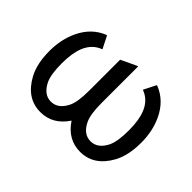

<svg xmlns="http://www.w3.org/2000/svg" viewBox="-101 -811 1073 1073"><g transform="rotate(45 436.0 -274.0)"><path d="M484.9 -556.6V-268.6Q484.9 -179.2 504.9 -137.7Q536.1 -73.2 592.8 -73.2Q648.4 -73.2 680.7 -137.7Q701.2 -179.2 701.2 -268.6Q701.2 -348.6 680.7 -399.4Q654.8 -462.9 595.7 -483.9L632.3 -556.6H637.2Q721.2 -523.4 763.7 -434.1Q798.8 -360.4 798.8 -268.6Q798.8 -168 763.7 -103Q702.1 9.8 592.8 9.8Q495.6 9.8 436 -80.1Q376.5 9.8 279.3 9.8Q169.4 9.8 108.4 -103Q73.2 -168 73.2 -268.6Q73.2 -360.4 108.4 -434.1Q150.9 -523.4 234.9 -556.6H239.7L276.4 -483.9Q217.3 -462.9 191.4 -399.4Q170.9 -348.6 170.9 -268.6Q170.9 -179.2 191.4 -137.7Q223.6 -73.2 279.3 -73.2Q335 -73.2 367.2 -137.7Q387.2 -178.2 387.2 -268.6V-512.7L480 -556.6Z"/></g></svg>

Font: Nova Oval
Style: Book
Weight: 400
Version: Version 2.000